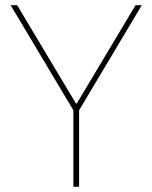

<svg xmlns="http://www.w3.org/2000/svg" viewBox="-20 -718 586 738"><path d="M284 0H262V-294L21 -698H46L272 -320H275L501 -698H525L284 -294Z"/></svg>

Font: IBM Plex Sans Thin
Style: Regular
Weight: 250
Designer: Mike Abbink, Paul van der Laan, Pieter van Rosmalen
Foundry: Bold Monday
Version: Version 3.201